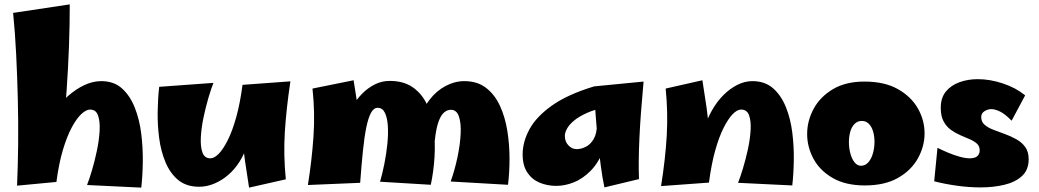

<svg xmlns="http://www.w3.org/2000/svg" viewBox="-20 -836 4751 878"><path d="M238 -4 58 13Q62 -76 63 -176.5Q64 -277 61.5 -381Q59 -485 54 -586Q49 -687 40 -777L299 -816Q299 -628 284.5 -420Q270 -212 238 -4ZM626 22 378 10Q388 -15 400.5 -57Q413 -99 423 -146.5Q433 -194 435.5 -237Q438 -280 428.5 -307.5Q419 -335 392 -335Q374 -335 352 -314.5Q330 -294 308 -253Q286 -212 267.5 -150Q249 -88 238 -4L145 -141Q153 -188 173.5 -234.5Q194 -281 224 -322.5Q254 -364 290 -396Q326 -428 365 -446.5Q404 -465 443 -465Q501 -465 538 -431.5Q575 -398 596.5 -343.5Q618 -289 626 -224Q634 -159 633 -94.5Q632 -30 626 22Z M891 18Q833 18 796 -12Q759 -42 737.5 -92.5Q716 -143 708 -203.5Q700 -264 701 -325.5Q702 -387 708 -439L956 -457Q946 -432 933.5 -390Q921 -348 911 -300.5Q901 -253 898.5 -210Q896 -167 905.5 -139.5Q915 -112 942 -112Q960 -112 980.5 -133Q1001 -154 1022 -196Q1043 -238 1060.5 -301Q1078 -364 1089 -448L1126 -276Q1126 -224 1112.5 -179Q1099 -134 1076 -97.5Q1053 -61 1023 -35.5Q993 -10 959 4Q925 18 891 18ZM1119 22Q1108 -46 1100 -102.5Q1092 -159 1088.5 -212Q1085 -265 1085 -322Q1085 -379 1089 -448L1308 -464Q1289 -338 1282.5 -232Q1276 -126 1287 -16Z M1950 9 1718 -5Q1729 -43 1738 -88.5Q1747 -134 1751.5 -179Q1756 -224 1753.5 -261Q1751 -298 1740 -320.5Q1729 -343 1707 -343Q1689 -343 1676.5 -320Q1664 -297 1655 -253Q1646 -209 1639.5 -145Q1633 -81 1627 0L1540 -197Q1544 -234 1556.5 -272Q1569 -310 1589 -345Q1609 -380 1635.5 -407Q1662 -434 1694 -450Q1726 -466 1762 -466Q1826 -466 1868 -436.5Q1910 -407 1933 -357.5Q1956 -308 1963.5 -246Q1971 -184 1967 -118Q1963 -52 1950 9ZM1627 0 1388 10Q1406 -103 1413.5 -211.5Q1421 -320 1409 -431L1597 -469Q1612 -381 1620.5 -304.5Q1629 -228 1631 -154.5Q1633 -81 1627 0ZM2303 9 2041 -6Q2060 -60 2072 -117Q2084 -174 2086.5 -223.5Q2089 -273 2078.5 -303.5Q2068 -334 2042 -334Q2025 -334 2011 -322Q1997 -310 1987 -284Q1977 -258 1971 -216Q1965 -174 1965 -113L1902 -285Q1913 -339 1944 -379.5Q1975 -420 2017 -442.5Q2059 -465 2103 -465Q2163 -465 2203 -434Q2243 -403 2266.5 -351.5Q2290 -300 2300 -237.5Q2310 -175 2310 -110.5Q2310 -46 2303 9Z M2524 14Q2483 14 2448 -0.5Q2413 -15 2391.5 -47Q2370 -79 2370 -130Q2370 -187 2401 -244.5Q2432 -302 2503.5 -353Q2575 -404 2697 -441L2759 -347Q2703 -337 2665 -320Q2627 -303 2604.5 -284Q2582 -265 2572.5 -247Q2563 -229 2563 -215Q2563 -188 2579.5 -171Q2596 -154 2617 -154Q2637 -154 2658.5 -164.5Q2680 -175 2695 -200.5Q2710 -226 2710 -272L2769 -299Q2764 -210 2740 -150Q2716 -90 2680 -54Q2644 -18 2603.5 -2Q2563 14 2524 14ZM2744 21Q2735 -20 2727.5 -77Q2720 -134 2714 -194Q2708 -254 2704 -307.5Q2700 -361 2698 -397.5Q2696 -434 2697 -441L2923 -463Q2909 -312 2904 -205Q2899 -98 2902 -17Z M3603 12 3355 0Q3365 -25 3377.5 -66Q3390 -107 3400 -153Q3410 -199 3412.5 -240.5Q3415 -282 3405.5 -308.5Q3396 -335 3369 -335Q3351 -335 3330.5 -314Q3310 -293 3289 -251.5Q3268 -210 3250.5 -147.5Q3233 -85 3222 -1L3185 -141Q3185 -193 3198.5 -241Q3212 -289 3235 -330Q3258 -371 3288 -401Q3318 -431 3352 -448Q3386 -465 3420 -465Q3478 -465 3515 -432.5Q3552 -400 3573.5 -347Q3595 -294 3603 -230.5Q3611 -167 3610 -103.5Q3609 -40 3603 12ZM3222 -1 3003 15Q3023 -111 3029 -216.5Q3035 -322 3024 -431L3192 -469Q3203 -401 3211 -344.5Q3219 -288 3222.5 -235.5Q3226 -183 3226 -126.5Q3226 -70 3222 -1Z M3935 12Q3847 12 3788 -22Q3729 -56 3700 -110Q3671 -164 3671 -223Q3671 -283 3700.5 -338Q3730 -393 3788.5 -428Q3847 -463 3933 -463Q4025 -463 4086 -428.5Q4147 -394 4177.5 -340Q4208 -286 4208 -226Q4208 -167 4177.5 -112Q4147 -57 4086.5 -22.5Q4026 12 3935 12ZM3917 -78Q3937 -78 3951 -94Q3965 -110 3972 -135.5Q3979 -161 3979 -187Q3979 -212 3973 -233.5Q3967 -255 3954 -269Q3941 -283 3921 -283Q3901 -283 3887.5 -269Q3874 -255 3868 -233Q3862 -211 3862 -186Q3862 -160 3868.5 -135Q3875 -110 3887.5 -94Q3900 -78 3917 -78Z M4464 21Q4410 21 4354 13Q4298 5 4252 -7L4267 -160Q4287 -150 4314 -138.5Q4341 -127 4368 -119.5Q4395 -112 4414 -112Q4428 -112 4438 -115.5Q4448 -119 4454 -127.5Q4460 -136 4460 -149Q4460 -168 4447 -179.5Q4434 -191 4414 -199.5Q4394 -208 4371 -218Q4348 -228 4328 -242.5Q4308 -257 4295 -281Q4282 -305 4282 -343Q4282 -389 4305.5 -417.5Q4329 -446 4367.5 -460Q4406 -474 4451 -474Q4507 -474 4566 -454.5Q4625 -435 4668 -400L4606 -284Q4577 -314 4554 -325.5Q4531 -337 4513 -337Q4497 -337 4482 -327.5Q4467 -318 4467 -301Q4467 -279 4482.5 -265.5Q4498 -252 4523 -242.5Q4548 -233 4575.5 -223Q4603 -213 4628 -199Q4653 -185 4668.5 -163.5Q4684 -142 4684 -108Q4684 -59 4653.5 -31Q4623 -3 4573 9Q4523 21 4464 21Z"/></svg>

Font: Marhey Light
Style: Bold
Weight: 700
Version: Version 1.000